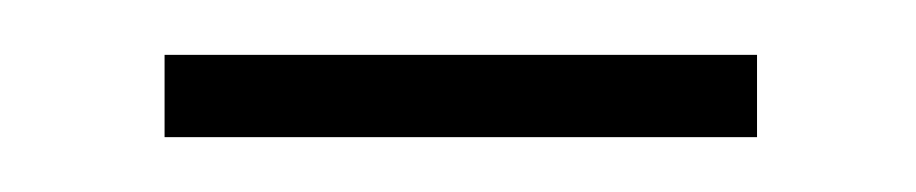

<svg xmlns="http://www.w3.org/2000/svg" viewBox="-20 -284 334 70"><path d="M40 -234V-264H256V-234Z"/></svg>

Font: Assistant ExtraLight ExtraLight
Style: Regular
Weight: 250
Version: Version 3.000